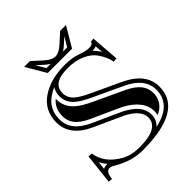

<svg xmlns="http://www.w3.org/2000/svg" viewBox="-213 -903 1047 1047"><g transform="rotate(-45 310.5 -379.0)"><path d="M213.6 -654.1 145.8 -768.8H190.7L246.3 -718.3Q280 -687.7 307.4 -687.7Q334.5 -687.7 368.2 -718.3L423.8 -768.8H468.8L400.9 -654.1ZM195.1 -732.7 227.3 -678H260.5Q245.6 -686.5 230.2 -700.4ZM419.4 -732.7 384.3 -700.4Q368.9 -686.5 354.2 -678H387.2ZM504.6 -525.1 501 -572.8Q494.6 -569.6 486.6 -567.9Q486.1 -567.9 471.9 -566.7H471.4Q485.8 -554 495.6 -539.3Q500.5 -532 504.6 -525.1ZM61 -67.1Q68.6 -71.5 76.2 -72.8Q85.7 -74 93.5 -72.8Q76.9 -92 66.2 -114ZM424.6 -26.4Q462.9 -34.9 490.7 -48.8Q518.6 -62.7 535.4 -81.4Q552.2 -100.1 560.2 -122.1Q568.1 -144 568.1 -170.7Q568.1 -214.1 541.3 -249.1Q514.4 -284.2 456.8 -311L281 -393.1Q235.4 -414.8 209.5 -436Q168.7 -469.2 168.7 -519.3Q168.7 -551.8 184.8 -574.5Q161.4 -564.9 141.4 -551Q79.6 -508.5 79.6 -430.2Q79.6 -386.5 105 -353Q131.8 -317.6 189.7 -291.3L355.7 -216.1Q454.1 -165 454.1 -95Q454.1 -52.2 424.6 -26.4ZM500.5 -608.4 522 -610.8 534.9 -445.6 511 -443.1Q507.8 -478.5 475.8 -525.9Q455.6 -555.9 412.5 -576Q369.4 -596.2 308.6 -596.2Q192.6 -596.2 192.6 -519.3Q192.6 -480.7 224.6 -454.6Q248.3 -435.3 291.3 -414.8L467 -332.8Q591.8 -274.2 592 -170.7Q592 10.7 281.5 10.7Q239 10.7 199.7 -1Q153.1 -15.1 114.3 -39.1Q97.4 -49.6 85.2 -49.6Q57.6 -49.6 52.7 2.4L29.3 0L49.1 -175.8L73 -173.3Q85 -88.1 177.2 -36.9Q220 -13.2 281.5 -13.2Q430.2 -13.2 430.2 -95Q430.2 -150.6 345.2 -194.6L179.9 -269.5Q116.5 -298.3 85.9 -338.6Q55.9 -378.2 55.7 -430.2Q55.7 -521.2 127.7 -570.8Q199.5 -620.1 308.6 -620.1Q366.5 -620.1 405.5 -605.5Q445.3 -590.6 471.9 -590.6Q497.3 -590.6 500.5 -608.4ZM475.3 -68.1Q478 -81.1 478 -95Q478 -137.5 449.7 -173.3Q421.4 -209.2 366.2 -237.5L199.7 -313Q147.2 -336.7 124 -367.4Q103.5 -394.5 103.5 -430.2V-430.7Q103.5 -489.7 144.8 -523.9V-519.3Q144.8 -458 194.3 -417.5Q222.4 -394.5 270.8 -371.6L446.8 -289.3Q499 -264.9 522.2 -234.6Q544.2 -206.1 544.2 -170.7V-170.4Q544.2 -148.4 537.6 -130.4Q531.2 -112.8 517.6 -97.4Q503.7 -82 480 -70.3Z"/></g></svg>

Font: itsadzokeS01
Style: Regular
Weight: 600
Width: 6
Version: Version 0.46